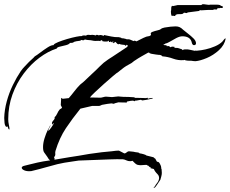

<svg xmlns="http://www.w3.org/2000/svg" viewBox="-57 -746 1090 910"><path d="M670 144 677 137Q681 129 687 122Q693 115 695 108Q696 105 696.5 102.5Q697 100 697 98Q697 87 690 80Q683 73 678 66Q676 64 675 61Q674 58 672 55L656 51L658 47H657Q652 47 648.5 42Q645 37 641 40Q641 37 642 36Q633 35 625.5 36Q618 37 610 37Q606 37 602 36.5Q598 36 594 35Q588 33 581.5 26.5Q575 20 571 16Q568 17 565.5 17.5Q563 18 560 18Q550 18 542 14Q534 10 526 9Q501 8 461.5 9.5Q422 11 382 12.5Q342 14 316 15L289 19Q244 25 215.5 32Q187 39 160 47Q133 55 91 65Q71 67 58.5 61.5Q46 56 46 49Q46 42 61 39Q65 38 83 33.5Q101 29 120.5 24.5Q140 20 148 19L181 14Q179 12 178 12Q174 9 172 5Q170 1 167 -3Q157 -17 152 -24Q147 -31 147 -49Q147 -68 154 -90.5Q161 -113 169 -129Q171 -133 175.5 -140.5Q180 -148 180 -151H182Q180 -144 176 -138.5Q172 -133 172 -125H173V-126Q177 -129 187 -143Q197 -157 197 -161L196 -162H194Q194 -158 191 -155Q189 -159 189 -161Q189 -168 194.5 -173.5Q200 -179 202 -184V-191Q209 -196 214 -207.5Q219 -219 225 -226Q227 -229 231 -230.5Q235 -232 237 -236L231 -248L233 -282Q236 -281 237 -279.5Q238 -278 242 -278Q244 -278 251.5 -279Q259 -280 269 -281Q283 -297 295.5 -313.5Q308 -330 323 -345Q327 -349 331.5 -352Q336 -355 340 -359L379 -396Q398 -413 416 -431.5Q434 -450 454 -463Q459 -467 464.5 -470Q470 -473 474 -476L548 -525H547V-529H549L550 -530L542 -534L540 -528Q538 -529 534 -533Q527 -534 521 -534.5Q515 -535 508 -538Q506 -536 505 -536Q500 -536 496 -541.5Q492 -547 488 -548Q484 -540 479 -542L480 -550H477L476 -544Q474 -546 472 -546L467 -550L465 -547H459L460 -554H459V-553Q454 -549 447 -549H442Q436 -549 428 -551L427 -556Q426 -555 422 -555L421 -556L419 -551Q412 -553 408.5 -552.5Q405 -552 395 -552Q388 -552 380 -554Q372 -556 364 -556Q359 -556 354.5 -557Q350 -558 345 -559Q342 -555 337 -555Q334 -555 326 -557L325 -553H323Q319 -553 305 -550.5Q291 -548 290 -544Q286 -544 282.5 -543Q279 -542 275 -543Q271 -536 256 -532Q241 -528 227 -525Q213 -522 212 -516Q171 -503 130 -472.5Q89 -442 55.5 -397.5Q22 -353 2 -298Q-18 -243 -18 -181Q-18 -168 -15 -154.5Q-12 -141 -12 -135Q-12 -132 -14 -132Q-18 -135 -19 -141Q-20 -147 -24 -147L-27 -144Q-34 -150 -35.5 -163.5Q-37 -177 -37 -187Q-36 -225 -25 -265.5Q-14 -306 4 -343Q22 -380 41 -408Q50 -421 60 -431Q70 -441 80 -452Q82 -454 88.5 -460Q95 -466 101.5 -472Q108 -478 108 -479Q117 -484 134 -497Q151 -510 169 -521.5Q187 -533 197 -532V-533Q200 -539 218.5 -546.5Q237 -554 261 -561Q285 -568 305 -572Q325 -576 332 -575V-576Q334 -578 340 -578Q342 -578 345 -578Q348 -578 350 -577Q356 -581 360 -581Q363 -581 366.5 -580.5Q370 -580 374 -580Q376 -581 379 -581Q384 -581 388.5 -580Q393 -579 397 -578Q399 -581 402 -581Q404 -581 407.5 -580Q411 -579 412 -578Q414 -580 417 -580H419Q423 -580 427 -578.5Q431 -577 435 -576L436 -580Q452 -577 470.5 -573Q489 -569 505 -570Q507 -570 514 -568Q521 -566 521 -563Q521 -563 522 -564Q523 -565 524 -565Q527 -564 535.5 -562.5Q544 -561 544 -559Q544 -559 545.5 -559.5Q547 -560 548 -560H550Q557 -560 564 -556.5Q571 -553 578 -551L581 -554Q583 -553 585 -552Q587 -551 590 -550Q607 -559 623 -566.5Q639 -574 645 -574Q650 -574 655 -577Q660 -580 658 -584Q655 -591 665.5 -595Q676 -599 689 -602Q702 -605 705 -608Q710 -613 723 -615.5Q736 -618 751 -619.5Q766 -621 775 -621Q787 -621 795 -617Q803 -613 811 -605Q819 -598 833.5 -587Q848 -576 860 -564Q872 -552 872 -541Q872 -532 862 -532Q854 -532 851 -548Q843 -574 807 -574Q795 -574 778.5 -565.5Q762 -557 748 -548.5Q734 -540 727 -540L725 -537Q720 -537 718 -536Q719 -532 721.5 -532Q724 -532 726 -532H729L730 -527Q730 -527 730 -527.5Q730 -528 731 -527V-532Q733 -531 735 -529Q737 -527 739 -526Q739 -527 739.5 -527Q740 -527 740 -527Q741 -527 741 -527.5Q741 -528 742 -528Q745 -528 746.5 -525.5Q748 -523 751 -522V-521L752 -523L759 -525Q763 -524 764.5 -524.5Q766 -525 770 -524V-519H779Q786 -519 789.5 -517.5Q793 -516 800 -514Q806 -513 806.5 -511Q807 -509 809 -508V-509Q814 -512 820 -512Q832 -513 843.5 -510Q855 -507 867 -505Q869 -507 872.5 -506Q876 -505 879 -506Q895 -507 917.5 -512Q940 -517 962 -526.5Q984 -536 997 -549Q1001 -553 1004.5 -558.5Q1008 -564 1013 -564Q1007 -532 980.5 -508Q954 -484 923 -471Q892 -458 870 -456Q866 -456 860.5 -456.5Q855 -457 850 -458H843Q838 -458 832.5 -458.5Q827 -459 822 -460Q822 -460 821 -460.5Q820 -461 820 -462H818Q817 -461 813 -461Q788 -459 763.5 -468Q739 -477 713 -479L712 -480H711Q710 -483 705.5 -484.5Q701 -486 699 -486H695Q694 -486 682.5 -487.5Q671 -489 661 -491Q651 -493 651 -496L646 -497Q630 -488 614 -479Q598 -470 582 -459Q578 -457 574.5 -453.5Q571 -450 566 -447L541 -433Q540 -433 530.5 -426Q521 -419 512.5 -412Q504 -405 504 -405Q498 -402 478.5 -385.5Q459 -369 435.5 -348Q412 -327 393 -309Q374 -291 369 -284L419 -283Q423 -283 432 -285.5Q441 -288 445 -288Q448 -288 458 -287Q468 -286 471 -286H476Q479 -286 489.5 -287.5Q500 -289 504 -289Q506 -289 514 -288Q522 -287 527 -287Q538 -287 552.5 -286.5Q567 -286 578 -285Q580 -285 581 -283.5Q582 -282 586 -282Q589 -282 599.5 -282Q610 -282 620.5 -281.5Q631 -281 633 -281Q638 -281 642 -283Q642 -281 645 -278Q649 -280 654.5 -280.5Q660 -281 665 -282Q665 -282 666 -281Q667 -280 667 -279Q655 -276 638 -273Q621 -270 618 -270Q615 -270 614 -271.5Q613 -273 610 -273Q607 -273 599 -271Q591 -269 584 -269Q582 -268 582 -266Q580 -266 577.5 -267.5Q575 -269 572 -269Q570 -269 562 -268Q554 -267 546 -265Q544 -265 544 -260Q534 -260 519 -260.5Q504 -261 504 -261L493 -258Q493 -258 489 -257Q485 -256 482 -254Q480 -254 477 -255Q474 -256 471 -256Q468 -256 451 -253.5Q434 -251 426 -249Q423 -248 419.5 -246Q416 -244 412 -244H380L324 -231Q286 -184 255.5 -138.5Q225 -93 206 -31Q204 -24 205 -16Q206 -8 199 -1Q203 5 201 11L272 -1Q283 -3 294.5 -4.5Q306 -6 317 -8Q337 -12 366.5 -16.5Q396 -21 425.5 -24.5Q455 -28 472 -29Q478 -30 492.5 -31.5Q507 -33 509 -31L532 -19H533Q538 -19 543.5 -24Q549 -29 554 -29Q562 -28 569.5 -27.5Q577 -27 584 -25Q589 -24 595.5 -23.5Q602 -23 605 -19Q610 -19 622.5 -15.5Q635 -12 637 -9L669 -1Q672 0 674 2.5Q676 5 679 6L686 19L688 21Q695 19 701 30.5Q707 42 707 47V54L708 53Q709 54 709 58Q709 62 709.5 66Q710 70 710 74Q710 81 707 92L703 106Q699 112 690.5 125Q682 138 677 143ZM771 -670Q768 -670 766 -671Q764 -672 761 -671Q756 -670 755 -674Q754 -678 753.5 -682.5Q753 -687 753 -692Q755 -699 754.5 -706.5Q754 -714 758 -718Q760 -719 760.5 -718Q761 -717 762 -717Q764 -717 774 -719.5Q784 -722 785 -722H896L899 -723Q900 -727 909 -726Q918 -725 927.5 -723.5Q937 -722 937 -724H969Q978 -724 986 -722Q987 -722 987.5 -720.5Q988 -719 989 -719Q991 -719 996.5 -716.5Q1002 -714 998 -709Q997 -708 995.5 -708Q994 -708 992 -708Q991 -708 989.5 -708.5Q988 -709 986 -708Q979 -706 979 -707Q979 -709 972 -705Q971 -704 972 -703.5Q973 -703 971 -701H966Q958 -701 957 -702Q956 -702 955.5 -700.5Q955 -699 953 -699H931L895 -697Q894 -697 893.5 -697.5Q893 -698 892 -698H891L886 -694L832 -687Q831 -684 827 -684Q823 -684 818.5 -685.5Q814 -687 811 -682Q808 -679 800 -679H791Q787 -679 783.5 -678.5Q780 -678 779 -676Q778 -676 778 -677Q778 -679 775.5 -674.5Q773 -670 771 -670Z"/></svg>

Font: Cherish
Style: Regular
Weight: 400
Designer: Robert E. Leuschke
Foundry: Robert E. Leuschke
Version: Version 1.005